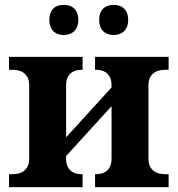

<svg xmlns="http://www.w3.org/2000/svg" viewBox="-20 -770 731 790"><path d="M590.8 -118.2Q590.8 -96.7 597.9 -84Q605 -71.3 615.5 -64.5Q626 -57.6 638.7 -55.4Q651.4 -53.2 662.1 -53.2H673.8V0H371.1V-53.2H373Q383.3 -53.2 394.8 -55.4Q406.2 -57.6 416 -64.5Q425.8 -71.3 432.4 -84Q439 -96.7 439 -118.2V-333L252 -127.9V-118.2Q252 -96.7 258.5 -84Q265.1 -71.3 274.9 -64.5Q284.7 -57.6 296.1 -55.4Q307.6 -53.2 317.9 -53.2H319.8V0H17.1V-53.2H28.8Q40 -53.2 52.5 -55.4Q64.9 -57.6 75.4 -64.5Q85.9 -71.3 93 -84Q100.1 -96.7 100.1 -118.2V-418Q100.1 -439.5 93 -452.1Q85.9 -464.8 75.4 -471.7Q64.9 -478.5 52.5 -480.7Q40 -482.9 28.8 -482.9H17.1V-536.1H319.8V-482.9H317.9Q307.6 -482.9 296.1 -480.7Q284.7 -478.5 274.9 -471.7Q265.1 -464.8 258.5 -452.1Q252 -439.5 252 -418V-205.1L439 -410.2V-418Q439 -439.5 432.4 -452.1Q425.8 -464.8 416 -471.7Q406.2 -478.5 394.8 -480.7Q383.3 -482.9 373 -482.9H371.1V-536.1H673.8V-482.9H662.1Q651.4 -482.9 638.7 -480.7Q626 -478.5 615.5 -471.7Q605 -464.8 597.9 -452.1Q590.8 -439.5 590.8 -418ZM183.1 -688Q183.1 -705.1 188 -717Q192.9 -729 200.9 -736.3Q209 -743.7 219.7 -746.8Q230.5 -750 242.2 -750Q253.9 -750 264.6 -746.8Q275.4 -743.7 283.7 -736.3Q292 -729 297.1 -717Q302.2 -705.1 302.2 -688Q302.2 -671.4 297.1 -659.4Q292 -647.5 283.7 -640.1Q275.4 -632.8 264.6 -629.4Q253.9 -626 242.2 -626Q230.5 -626 219.7 -629.4Q209 -632.8 200.9 -640.1Q192.9 -647.5 188 -659.4Q183.1 -671.4 183.1 -688ZM388.2 -688Q388.2 -705.1 393.1 -717Q397.9 -729 406.2 -736.3Q414.6 -743.7 425.3 -746.8Q436 -750 448.2 -750Q459.5 -750 470 -746.8Q480.5 -743.7 488.8 -736.3Q497.1 -729 502.2 -717Q507.3 -705.1 507.3 -688Q507.3 -671.4 502.2 -659.4Q497.1 -647.5 488.8 -640.1Q480.5 -632.8 470 -629.4Q459.5 -626 448.2 -626Q436 -626 425.3 -629.4Q414.6 -632.8 406.2 -640.1Q397.9 -647.5 393.1 -659.4Q388.2 -671.4 388.2 -688Z"/></svg>

Font: Droid Serif
Style: Bold
Weight: 700
Designer: Monotype Design team
Foundry: Monotype Imaging Inc.
Version: Version 1.03